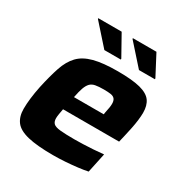

<svg xmlns="http://www.w3.org/2000/svg" viewBox="-165 -826 918 961"><g transform="rotate(30 294.5 -345.5)"><path d="M274 8Q181 8 127.5 -5Q74 -18 52.5 -46.5Q31 -75 31 -120Q31 -148 35 -181.5Q39 -215 47 -254Q63 -327 80 -377.5Q97 -428 126.5 -459Q156 -490 208.5 -504Q261 -518 346 -518Q430 -518 476 -506Q522 -494 540.5 -468.5Q559 -443 559 -401Q559 -383 556 -358Q553 -333 547.5 -306.5Q542 -280 536 -254L527 -216H203Q200 -200 197.5 -185Q195 -170 195 -160Q195 -140 205.5 -130Q216 -120 245 -117Q274 -114 328 -114Q349 -114 377 -115Q405 -116 435.5 -118Q466 -120 494 -123L470 -10Q447 -5 414 -1Q381 3 344.5 5.5Q308 8 274 8ZM220 -296H392L394 -309Q398 -327 400 -339.5Q402 -352 402 -362Q402 -380 394.5 -389.5Q387 -399 371.5 -401.5Q356 -404 331 -404Q301 -404 282.5 -400.5Q264 -397 253 -385.5Q242 -374 234.5 -353Q227 -332 220 -296ZM234 -576 128 -695V-699H263L329 -581V-576ZM434 -576 328 -695V-699H464L526 -581V-576Z"/></g></svg>

Font: Saira SemiExpanded
Style: Bold Italic
Weight: 700
Width: 6
Italic angle: -12°
Designer: Hector Gatti with collaboration of the Omnibus-Type team
Foundry: Omnibus-Type
Version: Version 1.101